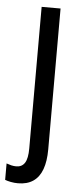

<svg xmlns="http://www.w3.org/2000/svg" viewBox="-80 -568 354 839"><g transform="rotate(5 97.0 -148.5)"><path d="M32 240Q16 240 0.5 237Q-15 234 -25 230V158Q-14 162 -3.5 164.5Q7 167 18 167Q43 167 55.5 147.5Q68 128 68 84V-537H151V81Q151 133 138 168.5Q125 204 98.5 222Q72 240 32 240Z"/></g></svg>

Font: Noto Sans Display Condensed
Style: Regular
Weight: 400
Width: 3
Designer: Monotype Design Team
Foundry: Monotype Imaging Inc.
Version: Version 2.003